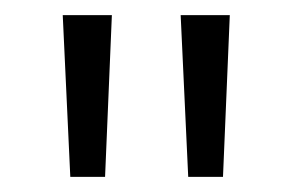

<svg xmlns="http://www.w3.org/2000/svg" viewBox="-20 -641 389 254"><path d="M73 -407 63 -621H128L119 -407ZM229 -407 219 -621H284L275 -407Z"/></svg>

Font: Smooch Sans Thin Medium
Style: Regular
Weight: 500
Version: Version 1.010